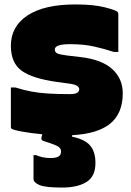

<svg xmlns="http://www.w3.org/2000/svg" viewBox="-20 -590 590 865"><path d="M294 -166Q320 -166 328.5 -172.5Q337 -179 337 -188Q337 -196 328.5 -202.5Q320 -209 294 -213L236 -221Q127 -236 78 -271Q29 -306 29 -384Q29 -471 104 -520.5Q179 -570 320 -570Q402 -570 452.5 -557Q503 -544 510 -536Q513 -533 513 -526V-356H493Q447 -371 401.5 -381Q356 -391 295 -391Q227 -391 227 -367Q227 -354 239 -349Q251 -344 282 -340L342 -333Q438 -322 485.5 -279Q533 -236 533 -170Q533 -79 476.5 -33Q420 13 305 19V26Q361 37 385.5 65Q410 93 410 144Q410 205 369.5 230Q329 255 260 255Q184 255 157.5 243.5Q131 232 131 216V109H143Q172 122 208 122Q231 122 243 115.5Q255 109 255 92Q255 75 234.5 66Q214 57 176 45Q167 42 166.5 35.5Q166 29 168 24Q169 21 171 15Q118 10 77.5 2.5Q37 -5 31 -11Q29 -13 29 -18V-196H49Q87 -184 122 -177.5Q157 -171 198 -168.5Q239 -166 294 -166Z"/></svg>

Font: Recursive Sn Lnr St XBk
Style: Regular
Weight: 1000
Version: Version 1.079;hotconv 1.0.112;makeotfexe 2.5.65598; ttfautoh